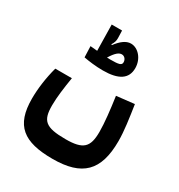

<svg xmlns="http://www.w3.org/2000/svg" viewBox="-182 -714 949 1018"><g transform="rotate(30 293.0 -205.0)"><path d="M289.1 182.1C469.2 182.1 545.4 107.9 545.4 -74.2C545.4 -136.7 534.7 -206.5 522.5 -288.1L413.6 -275.9C424.8 -197.3 433.6 -121.1 433.6 -66.4C433.6 27.8 404.3 57.1 296.9 57.1C171.4 57.1 145.5 29.8 145.5 -63C145.5 -112.3 153.8 -173.8 164.6 -239.7H63C44.4 -171.4 35.2 -99.6 35.2 -40.5C35.2 123.5 110.8 182.1 289.1 182.1ZM286.1 -357.4C382.8 -357.4 429.2 -389.2 429.2 -453.6C429.2 -510.3 389.2 -555.7 344.7 -555.7C314.9 -555.7 286.6 -533.2 260.3 -497.6L255.9 -500.5C266.1 -516.6 270.5 -529.3 270 -546.9L268.6 -591.8H205.1L208 -432.6C190.4 -434.1 174.8 -435.5 165 -436.5L167.5 -369.1C197.8 -363.3 241.2 -357.4 286.1 -357.4ZM271 -427.7C295.9 -468.3 314 -481.9 331.1 -481.9C348.6 -481.9 359.9 -465.8 359.9 -450.2C359.9 -431.2 345.2 -427.2 290.5 -427.2C285.2 -427.2 278.3 -427.2 271 -427.7Z"/></g></svg>

Font: Cascadia Mono SemiBold
Style: Regular
Weight: 600
Monospace: yes
Designer: Aaron Bell
Foundry: Saja Typeworks
Version: Version 2404.023